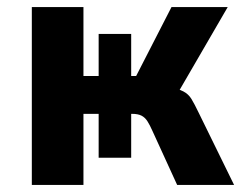

<svg xmlns="http://www.w3.org/2000/svg" viewBox="-20 -523 692 543"><path d="M70 0V-503H216V-308H259V-427H351V-308H365L465 -503H624L476 -248L455 -278Q484 -272 498.5 -264.5Q513 -257 521.5 -243Q530 -229 542 -204L642 0H481L411 -153Q404 -169 397 -180Q390 -191 380 -196Q370 -201 354 -201H340L351 -215V-77H259V-201H216V0Z"/></svg>

Font: Nunito Sans 7pt Condensed ExtraBold
Style: Regular
Weight: 800
Width: 3
Designer: Vernon Adams
Foundry: Vernon Adams
Version: Version 3.101;gftools[0.9.27]